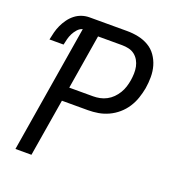

<svg xmlns="http://www.w3.org/2000/svg" viewBox="-133 -841 866 947"><g transform="rotate(20 300.0 -367.5)"><path d="M54 0 164 -669Q149 -665 137.5 -652Q126 -639 119 -625Q112 -611 108 -595.5Q104 -580 101 -565H27Q31 -585 36 -604.5Q41 -624 49.5 -642.5Q58 -661 70.5 -678.5Q83 -696 99.5 -709Q116 -722 135.5 -728.5Q155 -735 175 -735H373Q403 -735 432 -729Q461 -723 486 -708.5Q511 -694 527.5 -670.5Q544 -647 552 -619.5Q560 -592 560 -561.5Q560 -531 555 -501Q550 -474 541 -447.5Q532 -421 516.5 -397Q501 -373 479 -354Q457 -335 431 -323Q405 -311 378 -306.5Q351 -302 325 -302H188L138 0ZM200 -375H325Q342 -375 360 -378.5Q378 -382 395 -391Q412 -400 425.5 -413.5Q439 -427 449 -443.5Q459 -460 464.5 -477.5Q470 -495 473 -513Q476 -531 476.5 -549.5Q477 -568 473.5 -585Q470 -602 461.5 -617Q453 -632 439.5 -642.5Q426 -653 408.5 -657Q391 -661 373 -661H247Z"/></g></svg>

Font: Iosevka Aile Oblique
Style: Regular
Weight: 400
Italic angle: -9°
Designer: Belleve Invis
Foundry: Belleve Invis
Version: Version 31.1.0; ttfautohint (v1.8.4)